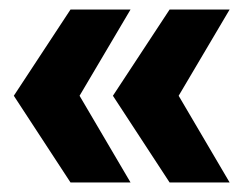

<svg xmlns="http://www.w3.org/2000/svg" viewBox="-20 -466 527 403"><path d="M128 -446 9 -265 128 -83H254L147 -265L254 -446ZM336 -446 217 -265 336 -83H462L355 -265L462 -446Z"/></svg>

Font: Juman SemiBold
Style: Regular
Weight: 600
Designer: Bandar Raffah (Arabic) Julieta Ulanovsky (Latin)
Foundry: Caramella
Version: Version 5.022;PS 005.022;hotconv 1.0.88;makeotf.lib2.5.64775